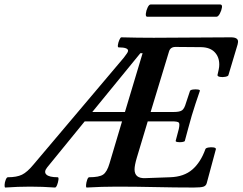

<svg xmlns="http://www.w3.org/2000/svg" viewBox="-98 -835 1085 859"><path d="M-74 4Q-78 4 -77.5 -7.5Q-77 -19 -72.5 -30.5Q-68 -42 -63 -42Q-23 -42 0.5 -53.5Q24 -65 52 -99L456 -577Q464 -588 469.5 -595.5Q475 -603 475 -608Q475 -623 433 -623Q428 -623 429.5 -634Q431 -645 436 -656.5Q441 -668 445 -668Q481 -667 517.5 -666.5Q554 -666 590 -666Q676 -666 762.5 -667Q849 -668 935 -668Q967 -668 967 -649Q967 -647 966.5 -644Q966 -641 965 -636L924 -499Q923 -494 910.5 -491.5Q898 -489 886.5 -491Q875 -493 875 -499Q878 -512 880.5 -524Q883 -536 883 -546Q883 -580 862.5 -601.5Q842 -623 803 -624L687 -625Q664 -625 658 -604L576 -334H680Q706 -334 716.5 -341.5Q727 -349 734 -374L752 -428Q754 -433 765.5 -434.5Q777 -436 787.5 -434.5Q798 -433 796 -428Q786 -399 777 -372Q768 -345 760 -318Q752 -290 744.5 -262.5Q737 -235 729 -205Q728 -201 717 -199.5Q706 -198 696.5 -199.5Q687 -201 688 -205L702 -258Q707 -281 702 -286.5Q697 -292 671 -292H563L514 -129Q504 -95 504 -77Q504 -36 552 -38L663 -42Q725 -44 762.5 -76.5Q800 -109 821 -168Q823 -173 834.5 -175Q846 -177 857 -175.5Q868 -174 868 -168L827 -16Q824 -4 812.5 0Q801 4 769 4Q683 4 596.5 2Q510 0 424 0Q390 0 357 1Q324 2 290 4Q286 4 287 -7.5Q288 -19 292 -30.5Q296 -42 301 -42Q346 -42 363.5 -54Q381 -66 392 -104L448 -292H281L113 -86Q97 -66 109.5 -54Q122 -42 160 -42Q165 -42 163.5 -30.5Q162 -19 157.5 -7.5Q153 4 148 4Q120 2 92.5 1Q65 0 37 0Q9 0 -18.5 1Q-46 2 -74 4ZM540 -597H530L315 -334H461ZM561 -760Q553 -760 554.5 -774Q556 -788 562.5 -801.5Q569 -815 576 -815H887Q897 -815 895 -801.5Q893 -788 885.5 -774Q878 -760 870 -760Z"/></svg>

Font: Junicode
Style: Bold Italic
Weight: 700
Italic angle: -11°
Designer: Peter S. Baker
Version: Version 2.100; ttfautohint (v1.8.4)